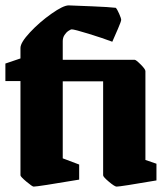

<svg xmlns="http://www.w3.org/2000/svg" viewBox="-20 -681 616 713"><path d="M56 -30V-380H0V-445L56 -464V-503Q56 -523 91.5 -561Q127 -599 171 -630Q215 -661 235 -661Q262 -660 323 -657.5Q384 -655 410 -652Q415 -647 422.5 -630Q430 -613 430 -607Q430 -602 418 -574Q406 -546 397 -526Q363 -539 309.5 -555.5Q256 -572 246 -572Q243 -572 234.5 -566.5Q226 -561 219.5 -551Q213 -541 213 -528V-459H480Q485 -459 502.5 -441.5Q520 -424 520 -417V-87L561 -73V-11Q427 12 413 12Q406 12 384.5 -6Q363 -24 363 -30V-379H213V-93L274 -70V-14Q120 12 105 12Q100 12 78 -6.5Q56 -25 56 -30Z"/></svg>

Font: Grenze ExtraBold
Style: Regular
Weight: 800
Designer: Renata Polastri
Foundry: Omnibus-Type
Version: Version 1.002; ttfautohint (v1.8)